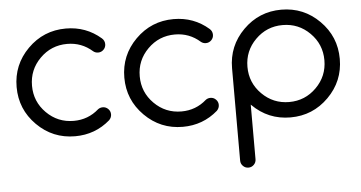

<svg xmlns="http://www.w3.org/2000/svg" viewBox="-52 -642 1824 971"><g transform="rotate(-5 859.5 -156.5)"><path d="M463.9 -133.8Q480 -133.8 491.5 -122.3Q502.9 -110.8 502.9 -94.7Q502.9 -78.6 490.7 -65.9Q415 0 312.5 0Q199.2 0 119.1 -80.1Q39.1 -160.2 39.1 -273.4Q39.1 -386.7 119.1 -466.8Q199.2 -546.9 312.5 -546.9Q415 -546.9 490.7 -481Q504.4 -468.8 504.4 -450.7Q504.4 -434.6 492.9 -423.1Q481.4 -411.6 465.3 -411.6Q451.2 -411.6 440.4 -420.4Q385.7 -468.8 312.5 -468.8Q231.4 -468.8 174.3 -411.6Q117.2 -354.5 117.2 -273.4Q117.2 -192.4 174.3 -135.3Q231.4 -78.1 312.5 -78.1Q385.7 -78.1 439.9 -126Q450.2 -133.8 463.9 -133.8Z M1010.7 -133.8Q1026.9 -133.8 1038.3 -122.3Q1049.8 -110.8 1049.8 -94.7Q1049.8 -78.6 1037.6 -65.9Q961.9 0 859.4 0Q746.1 0 666 -80.1Q585.9 -160.2 585.9 -273.4Q585.9 -386.7 666 -466.8Q746.1 -546.9 859.4 -546.9Q961.9 -546.9 1037.6 -481Q1051.3 -468.8 1051.3 -450.7Q1051.3 -434.6 1039.8 -423.1Q1028.3 -411.6 1012.2 -411.6Q998 -411.6 987.3 -420.4Q932.6 -468.8 859.4 -468.8Q778.3 -468.8 721.2 -411.6Q664.1 -354.5 664.1 -273.4Q664.1 -192.4 721.2 -135.3Q778.3 -78.1 859.4 -78.1Q932.6 -78.1 986.8 -126Q997.1 -133.8 1010.7 -133.8Z M1210.9 -273.4Q1210.9 -192.4 1268.1 -135.3Q1325.2 -78.1 1406.2 -78.1Q1487.3 -78.1 1544.4 -135.3Q1601.6 -192.4 1601.6 -273.4Q1601.6 -354.5 1544.4 -411.6Q1487.3 -468.8 1406.2 -468.8Q1325.2 -468.8 1268.1 -411.6Q1210.9 -354.5 1210.9 -273.4ZM1210.9 195.3Q1210.9 211.4 1199.5 222.9Q1188 234.4 1171.9 234.4Q1155.8 234.4 1144.3 222.9Q1132.8 211.4 1132.8 195.3V-273.4Q1132.8 -386.7 1212.9 -466.8Q1293 -546.9 1406.2 -546.9Q1519.5 -546.9 1599.6 -466.8Q1679.7 -386.7 1679.7 -273.4Q1679.7 -160.2 1599.6 -80.1Q1519.5 0 1406.2 0Q1293 0 1212.9 -80.1Q1211.9 -81.1 1210.9 -82Z"/></g></svg>

Font: Comfortaa
Style: Regular
Weight: 400
Designer: Johan Aakerlund - aajohan
Foundry: Johan Aakerlund
Version: Version 2.004 2013